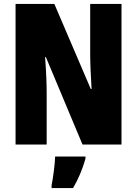

<svg xmlns="http://www.w3.org/2000/svg" viewBox="-20 -734 696 975"><path d="M597 0V-714H438V-455C438 -412 441 -354 445 -282H441L256 -714H59V0H217V-263C217 -304 215 -365 209 -444H213L399 0ZM414 72V61H260C259 101 249 173 242 207V221H351C378 175 399 125 414 72Z"/></svg>

Font: Noto Sans Lao Looped ExtraCondensed Black
Style: Regular
Weight: 900
Width: 2
Designer: Mark Frömberg, Ben Mitchell
Foundry: The Fontpad Ltd
Version: Version 1.002